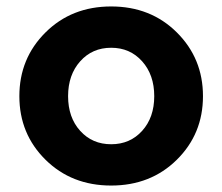

<svg xmlns="http://www.w3.org/2000/svg" viewBox="-20 -567 689 595"><path d="M191 -269Q191 -203 228.5 -161.5Q266 -120 324.5 -120Q383 -120 420.5 -161.5Q458 -203 458 -269Q458 -335 420.5 -377Q383 -419 324.5 -419Q266 -419 228.5 -377Q191 -335 191 -269ZM609 -269Q609 -152 528 -72Q447 8 324.5 8Q202 8 121 -72Q40 -152 40 -269Q40 -386 121 -466.5Q202 -547 324.5 -547Q447 -547 528 -466.5Q609 -386 609 -269Z"/></svg>

Font: Montreal
Style: Bold
Weight: 700
Designer: Julieta Ulanovsky, usr_local_share
Foundry: Julieta Ulanovsky, usr_local_share
Version: Version 2.001